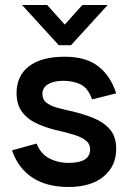

<svg xmlns="http://www.w3.org/2000/svg" viewBox="-20 -736 517 765"><path d="M214 -556 68 -716H168L238 -638L308 -716H409L263 -556ZM253 9Q166 9 109 -28.5Q52 -66 28 -137L126 -164Q141 -124 175.5 -105.5Q210 -87 254 -87Q339 -87 339 -141Q339 -163 321.5 -176.5Q304 -190 278 -198Q252 -206 227 -212Q175 -223 134 -240.5Q93 -258 69.5 -288Q46 -318 46 -365Q46 -434 95.5 -472Q145 -510 238 -510Q323 -510 372 -471.5Q421 -433 443 -364L347 -340Q331 -385 301.5 -399.5Q272 -414 232 -414Q194 -414 171.5 -400.5Q149 -387 149 -362Q149 -339 165.5 -326.5Q182 -314 207.5 -307Q233 -300 260 -294Q309 -283 350.5 -266.5Q392 -250 417.5 -221Q443 -192 443 -143Q443 -74 392.5 -32.5Q342 9 253 9Z"/></svg>

Font: Haskoy SemiBold
Style: Regular
Weight: 600
Designer: Ertekin Erdin
Foundry: Ertekin Erdin
Version: Version 1.500; ttfautohint (v1.8.3)